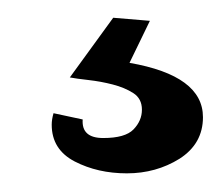

<svg xmlns="http://www.w3.org/2000/svg" viewBox="-20 -43 247 212"><path d="M204.1 86.4Q204.1 115.7 178.2 132.3Q152.3 148.4 120.1 148.4Q87.9 148.4 62.5 135.3Q37.1 122.1 37.1 94.7Q37.1 88.9 39.1 82L71.3 88.9Q69.8 109.4 94 109.4Q118.2 109.4 127.4 99.9Q136.7 90.3 136.7 78.1Q136.7 65.9 127.2 59.8Q117.7 53.7 104.5 50.3Q91.3 46.9 77.9 45.4Q64.5 43.9 57.1 42.5L105 -23.4L145.5 -20L123 26.4Q204.1 40.5 204.1 86.4Z"/></svg>

Font: Uroob
Style: Regular
Weight: 400
Designer: Hussain K H
Foundry: Swanthanthra Malayalam Computing(http://smc.org.in)
Version: Version 2.0.0+20200101